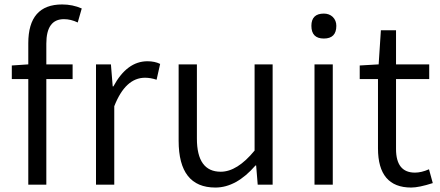

<svg xmlns="http://www.w3.org/2000/svg" viewBox="-20 -829 1977 862"><path d="M33 -535 107 -540V-635Q107 -809 259 -809Q306 -809 347 -791L329 -728Q298 -743 267 -743Q188 -743 188 -633V-540H306V-474H188V0H107V-474H33Z M411 -540H478L486 -441H489Q550 -554 642 -554Q675 -554 699 -542L683 -471Q656 -480 631 -480Q543 -480 493 -352V0H411Z M782 -197V-540H864V-207Q864 -58 971 -58Q1045 -58 1123 -153V-540H1204V0H1137L1130 -86H1127Q1041 13 947 13Q782 13 782 -197Z M1392 -540H1474V0H1392ZM1378 -713Q1378 -768 1434 -768Q1458 -768 1474 -753Q1490 -737 1490 -713Q1490 -656 1434 -656Q1378 -656 1378 -713Z M1677 -163V-474H1595V-535L1680 -540L1690 -693H1758V-540H1907V-474H1758V-160Q1758 -54 1843 -54Q1872 -54 1906 -69L1923 -7Q1861 13 1826 13Q1677 13 1677 -163Z"/></svg>

Font: Source Han Sans CN Normal
Style: Regular
Weight: 350
Designer: Ryoko NISHIZUKA 西塚涼子 (kana, bopomofo & ideographs); Paul D. Hunt (Latin, Greek & Cyrillic); Sandoll Communications 산돌커뮤니
Foundry: Adobe
Version: Version 2.004;hotconv 1.0.118;makeotfexe 2.5.65603